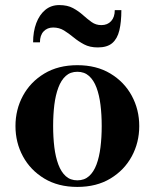

<svg xmlns="http://www.w3.org/2000/svg" viewBox="-20 -727 610 757"><path d="M285 10Q209.5 10 154.8 -23Q100 -56 70.5 -110.5Q41 -165 41 -230Q41 -295 70.5 -349.5Q100 -404 154.8 -437Q209.5 -470 285 -470Q360.5 -470 415.2 -437Q470 -404 499.5 -349.5Q529 -295 529 -230Q529 -165 499.5 -110.5Q470 -56 415.2 -23Q360.5 10 285 10ZM285 -16Q312.5 -16 331 -32.5Q349.5 -49 360.5 -78.5Q371.5 -108 376.2 -146.8Q381 -185.5 381 -230Q381 -275 376.2 -313.5Q371.5 -352 360.5 -381.5Q349.5 -411 331 -427.5Q312.5 -444 285 -444Q257.5 -444 239.2 -427.5Q221 -411 210 -381.5Q199 -352 194.2 -313.5Q189.5 -275 189.5 -230Q189.5 -185.5 194.2 -146.8Q199 -108 210 -78.5Q221 -49 239.2 -32.5Q257.5 -16 285 -16ZM365.5 -540Q334 -540 311.5 -552Q289 -564 270.2 -579.5Q251.5 -595 232.5 -606.8Q213.5 -618.5 189.5 -618.5Q166.5 -618.5 152 -603.2Q137.5 -588 137.5 -560H110.5Q110.5 -602.5 123 -635.8Q135.5 -669 158.5 -688Q181.5 -707 213.5 -707Q246 -707 268 -695Q290 -683 307.2 -667.5Q324.5 -652 341.2 -640Q358 -628 379.5 -628Q404 -628 418.2 -643.8Q432.5 -659.5 432.5 -687H458.5Q458.5 -640 450.5 -607Q442.5 -574 422.5 -557Q402.5 -540 365.5 -540Z"/></svg>

Font: Bodoni Moda 9pt
Style: Bold
Weight: 700
Designer: Owen Earl
Foundry: indestructible type
Version: Version 2.005